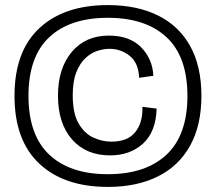

<svg xmlns="http://www.w3.org/2000/svg" viewBox="-20 -691 849 755"><path d="M404 44Q232 44 134.5 -47.5Q37 -139 37 -314Q37 -489 134.5 -580Q232 -671 404 -671Q518 -671 600.5 -630.5Q683 -590 727.5 -510.5Q772 -431 772 -314Q772 -198 727.5 -118Q683 -38 600.5 3Q518 44 404 44ZM404 -6Q553 -6 635 -83Q717 -160 717 -314Q717 -468 635 -544.5Q553 -621 404 -621Q255 -621 173.5 -544.5Q92 -468 92 -314Q92 -160 173.5 -83Q255 -6 404 -6ZM413 -80Q318 -80 263 -143Q208 -206 208 -315Q208 -422 262 -486.5Q316 -551 408 -551Q490 -551 535 -505Q580 -459 583 -393L527 -385Q525 -443 490.5 -471Q456 -499 410 -499Q388 -499 363 -491Q338 -483 316 -462.5Q294 -442 280 -406.5Q266 -371 266 -316Q266 -246 288.5 -206.5Q311 -167 346 -150.5Q381 -134 418 -134Q482 -134 512 -171.5Q542 -209 540 -271L596 -264Q593 -172 542 -126Q491 -80 413 -80Z"/></svg>

Font: Bricolage Grotesque 48pt ExtraLight
Style: Regular
Weight: 200
Designer: Mathieu Triay
Foundry: Atelier Triay
Version: Version 1.000; ttfautohint (v1.8.4.7-5d5b);gftools[0.9.32]